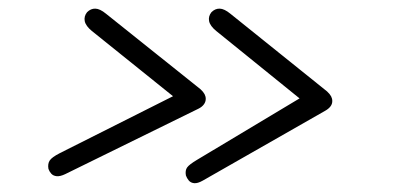

<svg xmlns="http://www.w3.org/2000/svg" viewBox="-20 -543 906 440"><path d="M129.5 -144Q118 -138.5 110 -139.2Q102 -140 97.5 -145Q93 -150 91 -156Q89 -167.5 93.8 -175Q98.5 -182.5 117 -192L376.5 -322.5L190.5 -472Q176.5 -483.5 174.2 -494.5Q172 -505.5 179.5 -515Q188 -523.5 198.5 -523.2Q209 -523 223 -511.5L439.5 -338.5Q446 -332.5 448.8 -327.2Q451.5 -322 451.5 -316.5Q451.5 -309.5 447.2 -303.8Q443 -298 435 -294ZM444.5 -129Q433 -122.5 425 -123.2Q417 -124 412.5 -129.5Q408 -135 406 -141Q404 -152.5 408.8 -159.2Q413.5 -166 432 -177L666.5 -317.5L475.5 -472Q461.5 -483.5 459.2 -494.5Q457 -505.5 464.5 -515Q473 -523.5 483.5 -523.2Q494 -523 508 -511.5L729.5 -333.5Q736 -327.5 738.8 -322.2Q741.5 -317 741.5 -311.5Q741.5 -304.5 737.2 -299Q733 -293.5 725 -289Z"/></svg>

Font: Edu AU VIC WA NT Pre
Style: Regular
Weight: 400
Designer: Tina and Corey Anderson, Eben Sorkin, Mirko Velimirovic
Foundry: Google for Education
Version: Version 1.001